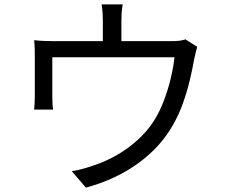

<svg xmlns="http://www.w3.org/2000/svg" viewBox="-20 -821 1040 878"><path d="M881.8 -606.9Q878.4 -595.7 874.3 -578.4Q870.1 -561 867.2 -546.9Q860.4 -506.8 848.1 -455.1Q835.9 -403.3 816.4 -348.6Q796.9 -293.9 769 -246.1Q712.9 -147.9 611.6 -74.2Q510.3 -0.5 373 37.1L308.1 -38.1Q333.5 -42 360.8 -49.6Q388.2 -57.1 412.1 -65.9Q461.9 -82 512.9 -111.1Q564 -140.1 608.2 -179.9Q652.3 -219.7 683.1 -267.1Q710 -309.6 729.5 -361.1Q749 -412.6 761.2 -464.4Q773.4 -516.1 777.8 -559.1H219.2Q219.2 -543.5 219.2 -518.1Q219.2 -492.7 219.2 -465.1Q219.2 -437.5 219.2 -414.3Q219.2 -391.1 219.2 -379.9Q219.2 -366.7 220 -349.4Q220.7 -332 223.1 -319.8H136.2Q137.7 -333.5 138.4 -351.6Q139.2 -369.6 139.2 -383.8Q139.2 -396 139.2 -419.7Q139.2 -443.4 139.2 -470.9Q139.2 -498.5 139.2 -522.7Q139.2 -546.9 139.2 -560.1Q139.2 -575.7 138.7 -598.1Q138.2 -620.6 136.2 -637.2Q157.7 -634.8 180.2 -633.8Q202.6 -632.8 229 -632.8H450.2V-726.1Q450.2 -741.7 449.2 -759.8Q448.2 -777.8 444.8 -800.8H541Q537.1 -777.8 536.1 -759.8Q535.2 -741.7 535.2 -726.1V-632.8H758.8Q786.6 -632.8 802.5 -635Q818.4 -637.2 828.1 -641.1Z"/></svg>

Font: Source Han Sans CN
Style: Regular
Weight: 400
Designer: Ryoko NISHIZUKA  (kana, bopomofo & ideographs); Paul D. Hunt (Latin, Greek & Cyrillic); Sandoll Communications , Soo-you
Foundry: Adobe
Version: Version 2.004;hotconv 1.0.118;makeotfexe 2.5.65603